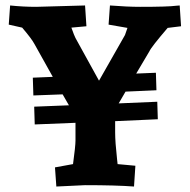

<svg xmlns="http://www.w3.org/2000/svg" viewBox="-20 -677 694 702"><path d="M382 -657Q446 -652 492 -652Q595 -652 624 -656L637 -657L642 -581L593 -575Q533 -505 526 -489L478 -408L550 -411L552 -347L439 -342L414 -299L555 -305L557 -241L401 -234V-193Q401 -158 408 -95L410 -77H247Q256 -143 256 -163V-228L107 -222L105 -287L232 -292L209 -332L102 -328L100 -393L173 -396L106 -516Q96 -535 61 -576L12 -587L17 -657Q65 -652 112 -652L291 -657L296 -581L241 -576Q252 -545 256 -538L342 -382L437 -549L446 -575L377 -587ZM247 -77H410L475 -71L470 5Q404 0 291 0L186 5L181 -65Z"/></svg>

Font: Andada SC
Style: Bold
Weight: 700
Designer: Carolina Giovagnoli
Foundry: Carolina Giovagnoli
Version: Version 1.003